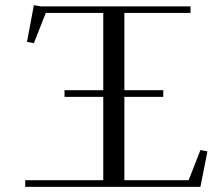

<svg xmlns="http://www.w3.org/2000/svg" viewBox="-20 -727 866 747"><path d="M78.1 0V-25.9H381.8V-350.1H231V-376H381.8V-676.8H158.2L111.8 -559.1L85 -564L111.8 -707L139.2 -702.1H721.2V-676.8H463.9V-376H615.2V-350.1H463.9V-25.9H713.9L759.8 -143.1L787.1 -138.2L759.8 0Z"/></svg>

Font: Dehuti
Style: Book
Weight: 400
Version: Version 1.2